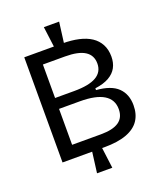

<svg xmlns="http://www.w3.org/2000/svg" viewBox="-160 -884 947 1110"><g transform="rotate(-20 313.0 -328.5)"><path d="M260 -647 243 -778H337L320 -647ZM243 121 260 -11H320L337 121ZM77 -6V-653H312Q367 -653 411.5 -643Q456 -633 487 -612.5Q518 -592 535 -560Q552 -528 552 -485Q552 -447 536.5 -418Q521 -389 488 -370Q455 -351 402 -344V-333Q493 -326 534.5 -285.5Q576 -245 576 -177Q576 -122 550.5 -84Q525 -46 471.5 -26Q418 -6 335 -6ZM164 -83H341Q415 -83 451.5 -108Q488 -133 488 -185Q488 -244 439 -274Q390 -304 292 -304H164ZM164 -371H282Q373 -371 417.5 -397Q462 -423 462 -475Q462 -526 422 -551.5Q382 -577 300 -577H164Z"/></g></svg>

Font: Bricolage Grotesque 36pt
Style: Regular
Weight: 400
Designer: Mathieu Triay
Foundry: Atelier Triay
Version: Version 1.001;gftools[0.9.33.dev8+g029e19f]